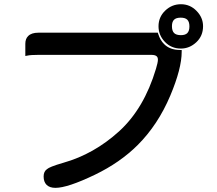

<svg xmlns="http://www.w3.org/2000/svg" viewBox="-20 -825 1040 922"><path d="M805.7 -699.2Q805.7 -676.8 815.9 -666.5Q826.2 -656.2 848.6 -656.2Q869.6 -656.2 879.4 -666Q889.6 -676.3 889.6 -698.2Q889.6 -720.2 879.6 -730.2Q869.6 -740.2 847.7 -740.2Q825.7 -740.2 815.7 -730.2Q805.7 -720.2 805.7 -699.2ZM955.1 -699.2Q955.1 -652.3 922.6 -622.1Q890.1 -591.8 848.6 -591.8Q802.7 -591.8 772 -623.8Q741.2 -655.8 741.2 -698.7Q741.2 -743.2 773.2 -773.9Q805.2 -804.7 848.9 -804.7Q892.6 -804.7 923.8 -772.7Q955.1 -740.7 955.1 -699.2ZM852.5 -576.2Q852.5 -496.1 797.9 -366.2Q738.8 -226.1 641.1 -128.4Q556.2 -43.9 435.5 14.2Q304.7 77.1 246.1 77.1Q218.3 77.1 203.6 62.5Q189.5 48.3 189.5 22.5Q189.5 -1.5 205.6 -12.7Q211.4 -18.1 229.5 -25.4Q249 -33.2 284.7 -43.5Q431.2 -85 551.8 -194.3Q671.9 -303.7 729 -494.6Q738.3 -525.4 738.3 -538.1Q738.3 -548.8 732.9 -554.2Q725.6 -561.5 707 -561.5H164.1Q127 -561.5 112.3 -558.1L101.6 -556.2V-614.7Q101.6 -638.7 115.2 -651.9Q130.9 -668 164.1 -668H737.8L739.7 -662.1Q749.5 -631.3 768.1 -613.3Q795.4 -585.4 843.8 -585H852.5Z"/></svg>

Font: YuPearl-SemiBold
Style: SemiBold
Weight: 600
Designer: Max Yao
Foundry: Max-Everyday
Version: Version 1.011; ttfautohint (v1.8.3)